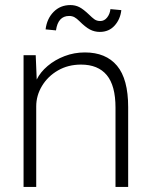

<svg xmlns="http://www.w3.org/2000/svg" viewBox="-20 -738 598 758"><path d="M73 0V-520H121L125 -424Q139 -453 168 -477.5Q197 -502 235 -516.5Q273 -531 315 -531Q398 -531 442 -478.5Q486 -426 486 -315V0H436V-313Q436 -400 401.5 -441.5Q367 -483 300 -483Q249 -483 209 -460Q169 -437 146 -399Q123 -361 123 -318V0ZM374 -612Q353 -612 335 -621.5Q317 -631 293 -655Q283 -665 274 -670Q265 -675 253 -675Q209 -675 201 -618L160 -622Q165 -664 191.5 -691Q218 -718 258 -718Q277 -718 293 -710Q309 -702 333 -679Q343 -669 352.5 -662Q362 -655 376 -655Q392 -655 403 -669Q414 -683 416 -702L459 -698Q455 -662 432.5 -637Q410 -612 374 -612Z"/></svg>

Font: Lexend ExtraLight
Style: Regular
Weight: 200
Designer: Bonnie Shaver-Troup, Thomas Jockin
Foundry: Lexend
Version: Version 1.007; ttfautohint (v1.8.3)